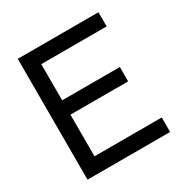

<svg xmlns="http://www.w3.org/2000/svg" viewBox="-165 -851 950 985"><g transform="rotate(-30 310.5 -358.0)"><path d="M73.2 0V-715.8H551.3V-631.8H164.1V-417.5H505.9V-332.5H164.1V-85.9H562.5V0Z"/></g></svg>

Font: Arian AMU
Style: Regular
Weight: 400
Designer: Ruben Hakobyan (Tarumian)
Foundry: Ruben Hakobyan (Tarumian)
Version: Version 4.003